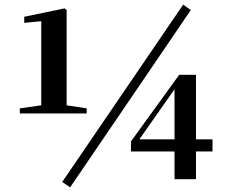

<svg xmlns="http://www.w3.org/2000/svg" viewBox="-20 -769 1029 824"><path d="M352 -282V-304L266 -317V-726L257 -733L84 -697V-671L157 -678V-317L65 -304V-282ZM766 -749 247 12 281 35 799 -726ZM578 -171 729 -386V-171ZM892 -171H821V-448H749L542 -162V-119H729V0H821V-119H892Z"/></svg>

Font: Noto Serif CJK JP Black
Style: Regular
Weight: 900
Designer: Ryoko NISHIZUKA 西塚涼子 (kana & ideographs); Frank Grießhammer (Latin, Greek & Cyrillic); Wenlong ZHANG 张文龙 (bopomofo); San
Foundry: Adobe Systems Incorporated
Version: Version 1.001;PS 1.001;hotconv 16.6.54;makeotf.lib2.5.65590